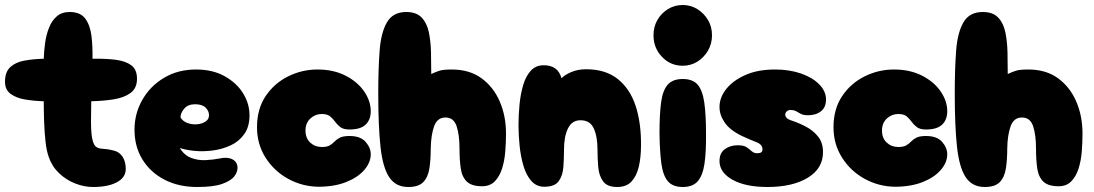

<svg xmlns="http://www.w3.org/2000/svg" viewBox="-35 -748 4375 768"><path d="M337 0Q302 0 266 -14Q230 -28 201.5 -55Q173 -82 160 -120Q151 -145 147 -182Q143 -219 141.5 -261Q140 -303 140 -343Q101 -344 65.5 -350Q30 -356 7.5 -372.5Q-15 -389 -15 -421Q-15 -460 6 -479.5Q27 -499 62.5 -505.5Q98 -512 140 -513Q141 -544 145.5 -576.5Q150 -609 161 -637Q172 -665 192 -682.5Q212 -700 244 -700Q287 -700 306.5 -673Q326 -646 331 -603Q336 -560 335 -513Q387 -514 427 -509Q467 -504 490 -487Q513 -470 513 -433Q513 -395 487 -376Q461 -357 419 -350.5Q377 -344 330 -343Q330 -324 329.5 -303.5Q329 -283 329 -262Q329 -205 337 -181Q343 -163 353.5 -158Q364 -153 380 -152.5Q396 -152 419 -146Q442 -141 455 -121.5Q468 -102 468 -72Q468 -38 432.5 -19Q397 0 337 0Z M754 0Q679 0 622.5 -29.5Q566 -59 534.5 -110.5Q503 -162 503 -229Q503 -294 534.5 -349Q566 -404 621.5 -437Q677 -470 749 -470Q816 -470 864 -443Q912 -416 937.5 -374.5Q963 -333 963 -287Q963 -241 942 -211.5Q921 -182 887.5 -166.5Q854 -151 816 -146Q778 -141 743 -144.5Q708 -148 684 -156Q702 -127 729.5 -116.5Q757 -106 787.5 -107.5Q818 -109 843 -114Q874 -121 894 -111Q914 -101 915 -79Q916 -61 902.5 -43Q889 -25 854 -12.5Q819 0 754 0ZM687 -278Q697 -262 716 -255.5Q735 -249 754.5 -251Q774 -253 787.5 -262Q801 -271 801 -287Q801 -304 787.5 -317.5Q774 -331 745 -331Q717 -331 702 -313.5Q687 -296 687 -278Z M1238 -1Q1174 -2 1118 -32.5Q1062 -63 1027.5 -117Q993 -171 993 -239Q993 -312 1027.5 -363.5Q1062 -415 1117.5 -442.5Q1173 -470 1235 -470Q1299 -470 1347 -445.5Q1395 -421 1421.5 -382.5Q1448 -344 1448 -303Q1448 -269 1427.5 -249.5Q1407 -230 1363 -230Q1339 -230 1326.5 -239.5Q1314 -249 1305.5 -261Q1297 -273 1285.5 -282.5Q1274 -292 1252 -292Q1226 -292 1206.5 -274Q1187 -256 1187 -226Q1187 -195 1206 -177.5Q1225 -160 1252 -160Q1273 -160 1284 -166.5Q1295 -173 1303.5 -182Q1312 -191 1325 -197.5Q1338 -204 1363 -204Q1407 -204 1427.5 -180.5Q1448 -157 1448 -131Q1448 -98 1422 -68Q1396 -38 1349 -19.5Q1302 -1 1238 -1Z M1598 0Q1548 0 1522 -39Q1496 -78 1487 -160.5Q1478 -243 1478 -374Q1478 -472 1483.5 -545Q1489 -618 1513 -659Q1537 -700 1590 -700Q1631 -700 1652 -677.5Q1673 -655 1680.5 -618.5Q1688 -582 1689 -538.5Q1690 -495 1690 -452Q1707 -460 1722.5 -465Q1738 -470 1772 -470Q1843 -470 1891 -435Q1939 -400 1964 -342Q1989 -284 1989 -214Q1989 -178 1986 -141Q1983 -104 1973 -73Q1963 -42 1944 -22.5Q1925 -3 1893 -3Q1852 -3 1832.5 -21.5Q1813 -40 1808 -74.5Q1803 -109 1803 -155Q1803 -208 1791.5 -243Q1780 -278 1747 -278Q1714 -278 1701.5 -243Q1689 -208 1688 -155Q1688 -109 1682.5 -74Q1677 -39 1658 -19.5Q1639 0 1598 0Z M2434 0Q2394 0 2377.5 -22.5Q2361 -45 2358 -79.5Q2355 -114 2355 -149Q2355 -202 2340 -234.5Q2325 -267 2287 -267Q2253 -267 2237 -234.5Q2221 -202 2221 -149Q2221 -114 2218.5 -80Q2216 -46 2200 -23.5Q2184 -1 2142 -1Q2111 -1 2090.5 -24Q2070 -47 2059 -84Q2048 -121 2043.5 -164Q2039 -207 2039 -247Q2039 -287 2043 -329Q2047 -371 2057.5 -407Q2068 -443 2088 -465Q2108 -487 2140 -487Q2197 -487 2211 -435Q2223 -448 2249.5 -459.5Q2276 -471 2310 -471Q2387 -471 2436 -432Q2485 -393 2507.5 -324.5Q2530 -256 2529 -166Q2529 -120 2520.5 -82.5Q2512 -45 2491.5 -22.5Q2471 0 2434 0Z M2696 -485Q2647 -485 2613 -520.5Q2579 -556 2579 -607Q2579 -641 2594.5 -668Q2610 -695 2636.5 -711.5Q2663 -728 2696 -728Q2728 -728 2754.5 -711.5Q2781 -695 2797 -668Q2813 -641 2813 -607Q2813 -573 2797 -545.5Q2781 -518 2754.5 -501.5Q2728 -485 2696 -485ZM2696 0Q2656 0 2636.5 -23Q2617 -46 2610.5 -93.5Q2604 -141 2603 -216Q2603 -291 2609.5 -339Q2616 -387 2636 -409.5Q2656 -432 2696 -432Q2736 -432 2755.5 -409.5Q2775 -387 2782 -339Q2789 -291 2789 -216Q2790 -141 2783 -93.5Q2776 -46 2756 -23Q2736 0 2696 0Z M3035 0Q2947 0 2895 -29Q2843 -58 2843 -104Q2843 -136 2864.5 -151.5Q2886 -167 2916 -167Q2940 -167 2951.5 -159Q2963 -151 2972 -143Q2981 -135 2994 -135Q3015 -135 3015 -150Q3015 -170 2991.5 -179Q2968 -188 2933 -204Q2885 -227 2864 -257.5Q2843 -288 2843 -320Q2843 -358 2870 -392Q2897 -426 2946.5 -448Q2996 -470 3065 -470Q3123 -470 3169 -454Q3215 -438 3242 -410.5Q3269 -383 3269 -350Q3269 -319 3249 -303Q3229 -287 3197 -287Q3179 -287 3168.5 -292.5Q3158 -298 3149.5 -303Q3141 -308 3126 -308Q3118 -308 3112 -302.5Q3106 -297 3106 -289Q3106 -283 3111 -277Q3116 -271 3128 -267Q3159 -257 3188.5 -241.5Q3218 -226 3237.5 -201.5Q3257 -177 3257 -139Q3257 -74 3196 -37Q3135 0 3035 0Z M3544 -1Q3480 -2 3424 -32.5Q3368 -63 3333.5 -117Q3299 -171 3299 -239Q3299 -312 3333.5 -363.5Q3368 -415 3423.5 -442.5Q3479 -470 3541 -470Q3605 -470 3653 -445.5Q3701 -421 3727.5 -382.5Q3754 -344 3754 -303Q3754 -269 3733.5 -249.5Q3713 -230 3669 -230Q3645 -230 3632.5 -239.5Q3620 -249 3611.5 -261Q3603 -273 3591.5 -282.5Q3580 -292 3558 -292Q3532 -292 3512.5 -274Q3493 -256 3493 -226Q3493 -195 3512 -177.5Q3531 -160 3558 -160Q3579 -160 3590 -166.5Q3601 -173 3609.5 -182Q3618 -191 3631 -197.5Q3644 -204 3669 -204Q3713 -204 3733.5 -180.5Q3754 -157 3754 -131Q3754 -98 3728 -68Q3702 -38 3655 -19.5Q3608 -1 3544 -1Z M3904 0Q3854 0 3828 -39Q3802 -78 3793 -160.5Q3784 -243 3784 -374Q3784 -472 3789.5 -545Q3795 -618 3819 -659Q3843 -700 3896 -700Q3937 -700 3958 -677.5Q3979 -655 3986.5 -618.5Q3994 -582 3995 -538.5Q3996 -495 3996 -452Q4013 -460 4028.5 -465Q4044 -470 4078 -470Q4149 -470 4197 -435Q4245 -400 4270 -342Q4295 -284 4295 -214Q4295 -178 4292 -141Q4289 -104 4279 -73Q4269 -42 4250 -22.5Q4231 -3 4199 -3Q4158 -3 4138.5 -21.5Q4119 -40 4114 -74.5Q4109 -109 4109 -155Q4109 -208 4097.5 -243Q4086 -278 4053 -278Q4020 -278 4007.5 -243Q3995 -208 3994 -155Q3994 -109 3988.5 -74Q3983 -39 3964 -19.5Q3945 0 3904 0Z"/></svg>

Font: Cherry Bomb One
Style: Regular
Weight: 400
Designer: satsuyako
Foundry: satsuyako
Version: Version 4.100; ttfautohint (v1.8.3)